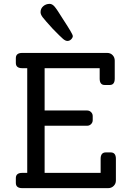

<svg xmlns="http://www.w3.org/2000/svg" viewBox="-20 -974 690 994"><path d="M329 -762Q319 -762 306.5 -772.5Q294 -783 253 -825Q212 -870 201 -884.5Q190 -899 190 -911Q190 -930 204 -942Q218 -954 237 -954Q250 -954 262 -940.5Q274 -927 308 -872Q357 -797 357 -788Q357 -779 348.5 -770.5Q340 -762 329 -762ZM553 -185Q580 -185 580 -152V-39Q580 -23 568.5 -11.5Q557 0 540 0H95Q62 0 62 -27V-52Q62 -79 95 -79H121V-621H95Q62 -621 62 -648V-673Q62 -700 95 -700H535Q552 -700 563 -688.5Q574 -677 574 -660V-567Q574 -534 548 -534H522Q496 -534 496 -567V-621H211V-402H431Q443 -402 451.5 -393.5Q460 -385 460 -373V-352Q460 -340 451.5 -331.5Q443 -323 431 -323H211V-79H501V-152Q501 -185 528 -185Z"/></svg>

Font: Solway
Style: Regular
Weight: 400
Designer: Mariya V. Pigoulevskaya
Foundry: The Northern Block Ltd.
Version: Version 1.000;hotconv 1.0.109;makeotfexe 2.5.65596